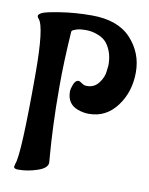

<svg xmlns="http://www.w3.org/2000/svg" viewBox="-83 -778 667 857"><g transform="rotate(10 250.5 -349.5)"><path d="M257 -419Q261 -419 272 -411Q283 -403 295 -403H296Q330 -403 350 -430Q370 -457 372 -484L375 -511Q375 -549 363.5 -576.5Q352 -604 337 -617.5Q322 -631 302 -638Q277 -648 249.5 -648Q222 -648 205 -642.5Q188 -637 186 -632L185 -626Q176 -491 176 -384.5Q176 -278 179.5 -201Q183 -124 186.5 -82.5Q190 -41 190 -37Q190 -12 146 3Q102 18 59 18Q39 18 39 8Q39 5 42 -6Q61 -50 61 -415Q61 -630 32 -661Q26 -667 26 -673.5Q26 -680 40.5 -688Q55 -696 122 -706.5Q189 -717 264 -717Q382 -717 441.5 -653Q501 -589 501 -500.5Q501 -412 452.5 -347Q404 -282 326 -282Q301 -282 276 -291Q226 -309 226 -366Q226 -378 234 -398.5Q242 -419 257 -419Z"/></g></svg>

Font: Aladin
Style: Regular
Weight: 400
Designer: Angel Koziupa and Alejandro Paul
Foundry: Angel Koziupa and Alejandro Paul
Version: Version 1.000